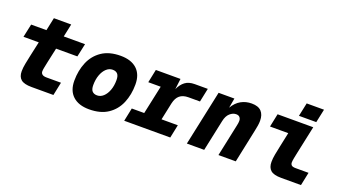

<svg xmlns="http://www.w3.org/2000/svg" viewBox="-61 -1242 3123 1771"><g transform="rotate(20 1500.0 -357.0)"><path d="M278 0Q205 0 174 -26Q143 -52 143 -106Q143 -140 151 -181Q159 -222 169 -268L200 -410H50L78 -540H228L255 -667H425L398 -540H607L579 -410H370L339 -268Q332 -234 327 -209.5Q322 -185 322 -170Q322 -152 335.5 -141Q349 -130 379 -130H520L493 0Z M846 12Q743 12 686 -40.5Q629 -93 629 -190Q629 -290 663.5 -372Q698 -454 770 -503Q842 -552 954 -552Q1058 -552 1114.5 -499.5Q1171 -447 1171 -349Q1171 -249 1136.5 -167Q1102 -85 1030 -36.5Q958 12 846 12ZM872 -134Q906 -134 933.5 -159.5Q961 -185 977 -228.5Q993 -272 993 -327Q993 -369 976.5 -387.5Q960 -406 928 -406Q894 -406 866.5 -380.5Q839 -355 823 -311Q807 -267 807 -212Q807 -170 824 -152Q841 -134 872 -134Z M1188 0 1215 -130H1337L1397 -410H1275L1302 -540H1544L1531 -435Q1554 -486 1590 -513Q1626 -540 1684 -540H1812L1784 -406H1672Q1617 -406 1586 -380Q1555 -354 1543 -300L1507 -130H1667L1640 0Z M1803 0 1918 -540H2073L2056 -444Q2089 -500 2136 -526Q2183 -552 2240 -552Q2305 -552 2335.5 -519.5Q2366 -487 2366 -428Q2366 -406 2362 -380.5Q2358 -355 2352 -328L2283 0H2113L2180 -316Q2186 -342 2186 -362Q2186 -382 2174.5 -396Q2163 -410 2138 -410Q2107 -410 2078 -384.5Q2049 -359 2038 -306L1973 0Z M2728 0Q2655 0 2624.5 -27Q2594 -54 2594 -108Q2594 -142 2601.5 -182Q2609 -222 2619 -268L2649 -410H2470L2497 -540H2847L2789 -268Q2783 -240 2777.5 -211.5Q2772 -183 2772 -168Q2772 -150 2783 -140Q2794 -130 2824 -130H2950L2923 0ZM2687 -594 2715 -726H2885L2857 -594Z"/></g></svg>

Font: Geist Mono Black
Style: Italic
Weight: 900
Italic angle: -12°
Monospace: yes
Designer: Basement.studio, Andrés Briganti, Mateo Zaragoza
Foundry: Basement.studio, Vercel, Andrés Briganti, Guido Ferreyra, Mateo Zaragoza
Version: Version 1.500; ttfautohint (v1.8.4.7-5d5b)